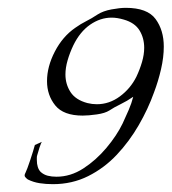

<svg xmlns="http://www.w3.org/2000/svg" viewBox="-20 -466 438 490"><path d="M115 4Q97 4 81 1.5Q65 -1 51 -8Q48 -10 44.5 -14Q41 -18 45 -25Q49 -33 57 -57Q65 -81 69 -96L87 -104Q85 -102 81 -90Q77 -78 75 -70Q74 -67 74 -64Q74 -61 74 -58Q74 -37 84 -27Q92 -20 102 -17.5Q112 -15 124 -15Q160 -15 192.5 -36Q225 -57 251.5 -88.5Q278 -120 293 -151Q301 -168 308.5 -185.5Q316 -203 320 -219Q304 -208 287.5 -200Q271 -192 259 -184Q248 -177 227 -174Q206 -171 191 -171Q142 -171 121 -197Q100 -223 100 -259Q100 -296 120 -334.5Q140 -373 172 -395Q186 -405 200 -412Q214 -419 229 -429Q243 -438 264.5 -442Q286 -446 301 -446Q356 -446 377 -417.5Q398 -389 398 -347Q398 -320 391 -289.5Q384 -259 373 -230Q358 -188 334 -146.5Q310 -105 278 -71Q246 -37 205 -16.5Q164 4 115 4ZM227 -200Q259 -200 286 -220Q313 -240 328 -270Q337 -289 342.5 -308Q348 -327 348 -344Q348 -369 336 -388.5Q324 -408 296 -416Q279 -421 265 -421Q236 -421 210 -403Q184 -385 167 -350Q158 -331 152.5 -312Q147 -293 147 -276Q147 -251 160 -231Q173 -211 203 -203Q215 -200 227 -200Z"/></svg>

Font: Italianno
Style: Regular
Weight: 400
Designer: Robert E. Leuschke
Foundry: Robert E. Leuschke
Version: Version 1.100; ttfautohint (v1.8.3)